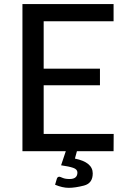

<svg xmlns="http://www.w3.org/2000/svg" viewBox="-20 -737 617 936"><path d="M319.3 135.7Q357.4 135.7 357.4 104Q357.4 88.4 336.9 81.3Q316.4 74.2 277.8 68.8L300.8 0H89.4V-717.3H533.7V-633.3H192.9V-402.3H467.3V-321.3H192.9V-84H534.2L533.7 0H355L345.2 36.1Q432.1 53.7 432.1 108.4Q432.1 156.7 389.2 167.7Q346.2 178.7 315.4 178.7Q284.7 178.7 248.5 163.6L257.3 133.8Q260.7 124.5 269.5 124.5Q272.5 124.5 285.2 130.1Q297.9 135.7 319.3 135.7Z"/></svg>

Font: Lato-Medium
Style: Regular
Weight: 500
Designer: Lukasz Dziedzic
Foundry: tyPoland Lukasz Dziedzic
Version: Version 2.006; 2014-01-15